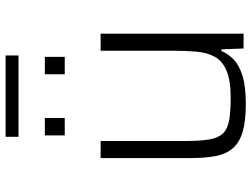

<svg xmlns="http://www.w3.org/2000/svg" viewBox="-126 -763 897 685"><g transform="rotate(-90 322.5 -420.5)"><path d="M295 8Q232 8 194 -3.5Q156 -15 135.5 -39Q115 -63 108 -101Q101 -139 101 -191V-510H162V-209Q162 -155 167.5 -122.5Q173 -90 189 -73.5Q205 -57 236 -51.5Q267 -46 316 -46Q377 -46 412 -60.5Q447 -75 462 -102Q477 -129 480.5 -166Q484 -203 484 -247V-510H545V0H492L489 -79H483Q473 -55 453 -35.5Q433 -16 395 -4Q357 8 295 8ZM182 -638V-709H244V-638ZM400 -638V-709H462V-638ZM177 -803V-849H467V-803Z"/></g></svg>

Font: Saira SemiExpanded Light
Style: Regular
Weight: 300
Width: 6
Designer: Hector Gatti with collaboration of the Omnibus-Type team
Foundry: Omnibus-Type
Version: Version 1.101